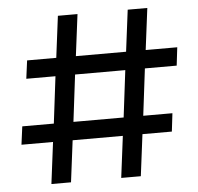

<svg xmlns="http://www.w3.org/2000/svg" viewBox="-51 -748 827 800"><g transform="rotate(-5 363.0 -348.0)"><path d="M562 -446 538 -250H660L651 -174H528L506 0H424L446 -174H236L214 0H132L154 -174H22L32 -250H164L188 -446H66L76 -522H198L220 -696H302L280 -522H490L512 -696H594L572 -522H704L695 -446ZM480 -446H270L246 -250H456Z"/></g></svg>

Font: AmikoRegular
Style: Regular
Weight: 400
Designer: Pablo Impallari, Rodrigo Fuenzalida, Andres Torresi
Foundry: Impallari Type
Version: Version 1.000; ttfautohint (v1.3)